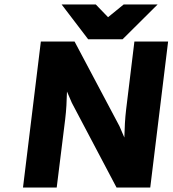

<svg xmlns="http://www.w3.org/2000/svg" viewBox="-20 -840 776 860"><path d="M234 0 272 -306C277 -347 279 -387 280 -430L302 -379L502 0H653L733 -654H582L545 -350C540 -309 538 -266 537 -224L515 -275L314 -654H163L83 0ZM464 -763 409 -820H256L375 -664H529L686 -820H534Z"/></svg>

Font: Falling Sky
Style: ExBdObl
Weight: 400
Designer: Paul D. Hunt
Foundry: Adobe Systems Incorporated
Version: Version 1.02